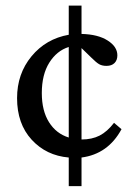

<svg xmlns="http://www.w3.org/2000/svg" viewBox="-20 -547 455 675"><path d="M221.7 107.4V6.8Q142.6 0 91.3 -55.9Q40 -111.8 40 -202.1Q40 -287.6 90.8 -349.1Q141.6 -410.6 221.7 -424.8V-527.3H266.6V-427.7Q324.7 -426.3 358.6 -404.5Q392.6 -382.8 392.6 -352.5Q392.6 -335.4 382.6 -325.4Q372.6 -315.4 354.5 -315.4Q338.9 -315.4 328.6 -321.3Q318.4 -327.1 300.8 -344.7L266.6 -377.9V-56.6Q303.2 -56.6 330.1 -70.3Q356.9 -84 380.9 -115.2L407.2 -92.8Q359.9 -5.4 266.6 6.8V107.4ZM127 -219.7Q127 -157.7 152.3 -117.4Q177.7 -77.1 221.7 -63.5V-381.8Q179.7 -368.7 153.3 -326.7Q127 -284.7 127 -219.7Z"/></svg>

Font: Crimson Pro
Style: Regular
Weight: 400
Designer: Jacques Le Bailly
Foundry: Baron von Fonthausen
Version: Version 1.003